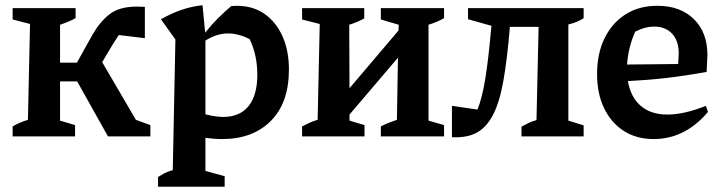

<svg xmlns="http://www.w3.org/2000/svg" viewBox="-20 -518 2742 729"><path d="M28 0V-38Q53 -53 86 -63L94 -427L28 -444V-487H267V-449Q241 -435 208 -424V-280H272L331 -386Q359 -435 396 -464Q433 -493 500 -493Q513 -493 530 -492V-373L431 -385Q426 -377 420.5 -368.5Q415 -360 409 -351L368 -282L496 -63L551 -43V0H390L273 -209H208V-60L265 -43V0Z M580 191V154Q591 147 604 140Q617 133 636 128L646 -368L591 -445Q630 -467 669 -480.5Q708 -494 749 -498L759 -394Q782 -423 806.5 -447.5Q831 -472 858 -495Q869 -496 879 -496Q940 -496 984 -465.5Q1028 -435 1052.5 -380.5Q1077 -326 1077 -254Q1077 -128 1008.5 -59Q940 10 823 10Q793 10 760 5V131L833 151V191ZM845 -391Q803 -391 760 -364V-84Q799 -74 827 -74Q891 -74 924 -115.5Q957 -157 957 -234Q957 -309 928 -369Q887 -391 845 -391Z M1127 0V-38Q1141 -45 1154.5 -51.5Q1168 -58 1186 -63L1194 -427L1127 -444V-487H1363V-448Q1350 -441 1336 -435Q1322 -429 1306 -424L1307 -183L1493 -402L1494 -424L1426 -444V-487H1666V-449Q1642 -435 1607 -424V-60L1666 -43V0H1426V-38Q1441 -46 1456.5 -52Q1472 -58 1487 -63L1491 -299L1307 -83V-60L1364 -43V0Z M1696 3V-116L1793 -102Q1811 -147 1822.5 -218.5Q1834 -290 1843 -390L1846 -420L1757 -445V-487H2196V-449Q2174 -434 2138 -425V-60L2196 -42V0H1960V-37Q1975 -45 1988 -51.5Q2001 -58 2017 -62L2025 -416H1916Q1906 -295 1891.5 -212.5Q1877 -130 1852 -82Q1827 -34 1789.5 -14Q1752 6 1696 3Z M2462 10Q2397 10 2349 -20.5Q2301 -51 2274 -106.5Q2247 -162 2247 -237Q2247 -315 2275.5 -373Q2304 -431 2355 -463.5Q2406 -496 2476 -496Q2563 -496 2614.5 -445.5Q2666 -395 2666 -309L2663 -245Q2580 -230 2510.5 -222Q2441 -214 2364 -210Q2375 -148 2413.5 -115.5Q2452 -83 2514 -83Q2577 -83 2660 -116L2668 -93Q2581 10 2462 10ZM2392 -398Q2365 -338 2361 -273L2555 -275L2557 -315Q2557 -363 2532 -390Q2507 -417 2464 -417Q2429 -417 2392 -398Z"/></svg>

Font: Piazzolla SemiBold
Style: Regular
Weight: 600
Designer: Juan Pablo del Peral
Foundry: Huerta Tipografica
Version: Version 1.330